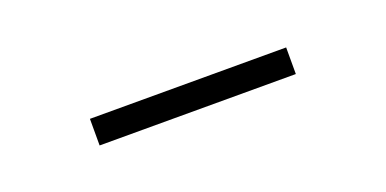

<svg xmlns="http://www.w3.org/2000/svg" viewBox="-19 -414 436 217"><g transform="rotate(-20 199.0 -305.0)"><path d="M81 -321H317V-289H81Z"/></g></svg>

Font: IBM Plex Serif ExtLt
Style: Regular
Weight: 200
Designer: Mike Abbink, Paul van der Laan, Pieter van Rosmalen
Foundry: Bold Monday
Version: Version 3.001